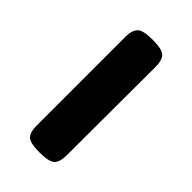

<svg xmlns="http://www.w3.org/2000/svg" viewBox="13 -926 554 554"><g transform="rotate(-45 290.5 -648.5)"><path d="M472 -587 109 -588Q83 -588 71.5 -599Q60 -610 60 -649.5Q60 -689 71.5 -699.5Q83 -710 108 -710H473Q497 -710 509 -699Q521 -688 521 -648.5Q521 -609 509.5 -598Q498 -587 472 -587Z"/></g></svg>

Font: Chango
Style: Regular
Weight: 400
Designer: Manuel Lupez
Foundry: Fontstage
Version: Version 1.001